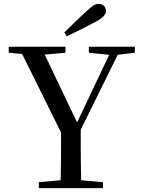

<svg xmlns="http://www.w3.org/2000/svg" viewBox="-20 -974 731 994"><path d="M313 -806Q342 -834 370 -861.5Q398 -889 425 -913Q449 -936 463 -945Q477 -954 491 -954Q508 -954 518.5 -943Q529 -932 529 -918Q529 -905 517 -891Q505 -877 473 -860Q437 -841 400 -822.5Q363 -804 326 -786ZM181 0V-31L331 -44H361L513 -31V0ZM293 0Q294 -38 294.5 -70Q295 -102 295.5 -137Q296 -172 296 -217.5Q296 -263 296 -327H398Q398 -263 398 -217.5Q398 -172 398.5 -137.5Q399 -103 399.5 -70.5Q400 -38 401 0ZM312 -256 76 -732H192L393 -311H366L372 -325L565 -732H610L375 -256ZM25 -701V-732H319V-701L184 -689H154ZM440 -701V-732H678V-701L578 -689H557Z"/></svg>

Font: Noto Serif KR ExtraLight Medium
Style: Regular
Weight: 500
Version: Version 2.002-H1;hotconv 1.1.0;makeotfexe 2.6.0